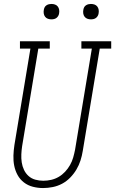

<svg xmlns="http://www.w3.org/2000/svg" viewBox="-20 -944 583 972"><path d="M198 8Q172 8 146.5 1.5Q121 -5 101 -20.5Q81 -36 69 -58Q57 -80 52 -105Q47 -130 48 -157Q49 -184 53 -210L134 -698H81V-735H232V-698H174L92 -204Q89 -184 88 -163Q87 -142 90 -122Q93 -102 101.5 -84Q110 -66 124.5 -53Q139 -40 158.5 -34.5Q178 -29 199 -29Q219 -29 239 -33.5Q259 -38 277 -48.5Q295 -59 309.5 -74.5Q324 -90 334.5 -108.5Q345 -127 350.5 -146.5Q356 -166 360 -186L445 -698H392V-735H543V-698H485L399 -180Q395 -155 387.5 -131.5Q380 -108 367 -86Q354 -64 335.5 -45Q317 -26 294.5 -14Q272 -2 247 3Q222 8 198 8ZM440 -846Q431 -846 422.5 -849Q414 -852 408.5 -859Q403 -866 401.5 -875.5Q400 -885 402 -895Q403 -901 406 -907Q409 -913 415 -917Q421 -921 427.5 -922.5Q434 -924 440 -924Q450 -924 458.5 -921Q467 -918 472.5 -911Q478 -904 479.5 -894.5Q481 -885 479 -875Q478 -869 474.5 -863Q471 -857 465.5 -853Q460 -849 453.5 -847.5Q447 -846 440 -846ZM240 -846Q231 -846 222.5 -849Q214 -852 208.5 -859Q203 -866 201.5 -875.5Q200 -885 202 -895Q203 -901 206 -907Q209 -913 215 -917Q221 -921 227.5 -922.5Q234 -924 240 -924Q250 -924 258.5 -921Q267 -918 272.5 -911Q278 -904 279.5 -894.5Q281 -885 279 -875Q278 -869 274.5 -863Q271 -857 265.5 -853Q260 -849 253.5 -847.5Q247 -846 240 -846Z"/></svg>

Font: Iosevka Curly Slab XLtObl
Style: Regular
Weight: 200
Italic angle: -9°
Monospace: yes
Designer: Belleve Invis
Foundry: Belleve Invis
Version: Version 11.1.0; ttfautohint (v1.8.3)